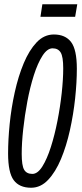

<svg xmlns="http://www.w3.org/2000/svg" viewBox="-20 -872 383 902"><path d="M126 10Q71 10 44.5 -25.5Q18 -61 18 -151Q18 -215 25.5 -290Q33 -365 49.5 -439.5Q66 -514 91.5 -575Q117 -636 152 -673Q187 -710 233 -710Q287 -710 314 -674.5Q341 -639 341 -549Q341 -485 333 -410Q325 -335 308.5 -260.5Q292 -186 266.5 -125Q241 -64 206 -27Q171 10 126 10ZM132 -55Q157 -55 179 -90Q201 -125 219 -181.5Q237 -238 250 -304.5Q263 -371 270 -435.5Q277 -500 277 -551Q277 -606 265 -625.5Q253 -645 227 -645Q202 -645 179.5 -610Q157 -575 139 -518.5Q121 -462 108.5 -395.5Q96 -329 89 -264.5Q82 -200 82 -149Q82 -94 93.5 -74.5Q105 -55 132 -55ZM170 -793 179 -852H343L333 -793Z"/></svg>

Font: Georama ExtraCondensed
Style: Italic
Weight: 400
Width: 2
Italic angle: -9°
Designer: Jean-Baptiste Levee
Foundry: Production Type
Version: Version 1.000